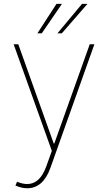

<svg xmlns="http://www.w3.org/2000/svg" viewBox="-20 -776 563 1000"><path d="M51.1 0ZM121.4 204.5Q93 204.5 60.4 190.3L68.9 170.5Q97.3 182.5 121.8 182.5Q187.9 182.5 220.9 90.9L250 9.9L51.1 -545.5H75.3L259.9 -28.4H262.8L447.4 -545.5H471.6L242.2 99.4Q204.2 204.5 121.4 204.5ZM197.4 -602.3H174.7L274.1 -755.7H302.6ZM301.8 -602.3H279.1L407 -755.7H435.4Z"/></svg>

Font: Linik Sans Thin
Style: Regular
Weight: 100
Designer: Fonts by Rasmus Andersson / Changes by Cristiano Sobral with parts from Marc Monis
Foundry: rsms
Version: Version 3.020; ttfautohint (v1.6)